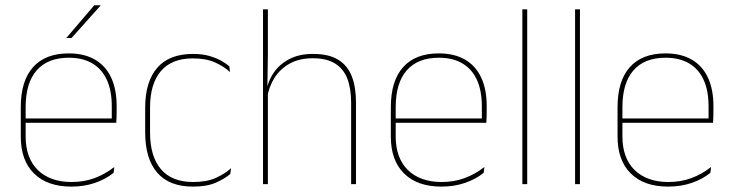

<svg xmlns="http://www.w3.org/2000/svg" viewBox="-20 -700 2784 730"><path d="M251.5 9.5Q160 9.5 109.5 -40.2Q59 -90 59 -180.5V-292.5Q59 -392.5 105.8 -444.8Q152.5 -497 241.5 -497Q300 -497 340.8 -473.5Q381.5 -450 402.5 -405.2Q423.5 -360.5 423.5 -296.5V-279.5Q423.5 -268.5 423.2 -257.5Q423 -246.5 422 -233H405Q405 -250.5 405 -266.5Q405 -282.5 405 -296Q405 -355.5 386.2 -396.5Q367.5 -437.5 331 -459Q294.5 -480.5 241.5 -480.5Q161.5 -480.5 119.5 -432.5Q77.5 -384.5 77.5 -292.5V-243.5V-239.5V-181Q77.5 -140 89.2 -108Q101 -76 123.5 -53.8Q146 -31.5 178.5 -19.8Q211 -8 252 -8Q299.5 -8 339.5 -22.8Q379.5 -37.5 414.5 -65L412 -43Q382.5 -19 341.5 -4.8Q300.5 9.5 251.5 9.5ZM67.5 -233V-249.5H415.5V-233ZM338.5 -680H362.5V-679L252 -555.5H232.5V-556Z M713.5 9.5Q623.5 9.5 577.8 -43.5Q532 -96.5 532 -196V-290.5Q532 -389.5 577.8 -442.2Q623.5 -495 713.5 -495Q748.5 -495 775 -487.5Q801.5 -480 820.8 -469.2Q840 -458.5 852 -447.5L854.5 -426Q831.5 -447.5 797.2 -462.8Q763 -478 713 -478Q633 -478 591.8 -429.8Q550.5 -381.5 550.5 -290.5V-196.5Q550.5 -105.5 591.8 -56.8Q633 -8 714.5 -8Q766.5 -8 801 -23.8Q835.5 -39.5 858.5 -60.5L855.5 -38.5Q836 -21.5 801.8 -6Q767.5 9.5 713.5 9.5Z M1315 0V-310Q1315 -363 1300.8 -400.5Q1286.5 -438 1254.5 -458.2Q1222.5 -478.5 1169 -478.5Q1119 -478.5 1082.5 -458.8Q1046 -439 1024 -404.5Q1002 -370 995 -325.5L984 -344H991.5Q996 -385 1017.8 -419.2Q1039.5 -453.5 1077.8 -474.2Q1116 -495 1170 -495Q1230.5 -495 1266.2 -472.8Q1302 -450.5 1317.8 -409.2Q1333.5 -368 1333.5 -311V0ZM980 0V-664.5H998.5V-495.5L996.5 -357L998.5 -354V0Z M1658.5 9.5Q1567 9.5 1516.5 -40.2Q1466 -90 1466 -180.5V-292.5Q1466 -392.5 1512.8 -444.8Q1559.5 -497 1648.5 -497Q1707 -497 1747.8 -473.5Q1788.5 -450 1809.5 -405.2Q1830.5 -360.5 1830.5 -296.5V-279.5Q1830.5 -268.5 1830.2 -257.5Q1830 -246.5 1829 -233H1812Q1812 -250.5 1812 -266.5Q1812 -282.5 1812 -296Q1812 -355.5 1793.2 -396.5Q1774.5 -437.5 1738 -459Q1701.5 -480.5 1648.5 -480.5Q1568.5 -480.5 1526.5 -432.5Q1484.5 -384.5 1484.5 -292.5V-243.5V-239.5V-181Q1484.5 -140 1496.2 -108Q1508 -76 1530.5 -53.8Q1553 -31.5 1585.5 -19.8Q1618 -8 1659 -8Q1706.5 -8 1746.5 -22.8Q1786.5 -37.5 1821.5 -65L1819 -43Q1789.5 -19 1748.5 -4.8Q1707.5 9.5 1658.5 9.5ZM1474.5 -233V-249.5H1822.5V-233Z M1966 0V-664.5H1984.5V0Z M2166.5 0V-664.5H2185V0Z M2520.5 9.5Q2429 9.5 2378.5 -40.2Q2328 -90 2328 -180.5V-292.5Q2328 -392.5 2374.8 -444.8Q2421.5 -497 2510.5 -497Q2569 -497 2609.8 -473.5Q2650.5 -450 2671.5 -405.2Q2692.5 -360.5 2692.5 -296.5V-279.5Q2692.5 -268.5 2692.2 -257.5Q2692 -246.5 2691 -233H2674Q2674 -250.5 2674 -266.5Q2674 -282.5 2674 -296Q2674 -355.5 2655.2 -396.5Q2636.5 -437.5 2600 -459Q2563.5 -480.5 2510.5 -480.5Q2430.5 -480.5 2388.5 -432.5Q2346.5 -384.5 2346.5 -292.5V-243.5V-239.5V-181Q2346.5 -140 2358.2 -108Q2370 -76 2392.5 -53.8Q2415 -31.5 2447.5 -19.8Q2480 -8 2521 -8Q2568.5 -8 2608.5 -22.8Q2648.5 -37.5 2683.5 -65L2681 -43Q2651.5 -19 2610.5 -4.8Q2569.5 9.5 2520.5 9.5ZM2336.5 -233V-249.5H2684.5V-233Z"/></svg>

Font: Anek Tamil Thin
Style: Regular
Weight: 250
Designer: Aadarsh Rajan (Tamil), Yesha Goshar (Latin)
Foundry: Ek Type
Version: Version 1.003